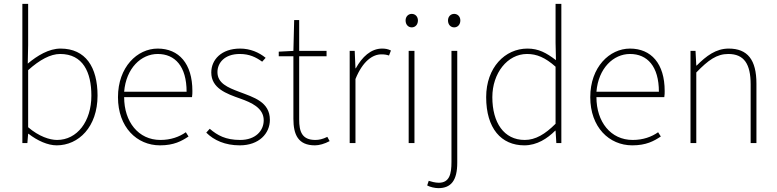

<svg xmlns="http://www.w3.org/2000/svg" viewBox="-20 -742 4032 996"><path d="M274 12C388 12 486 -84 486 -246C486 -394 424 -490 294 -490C234 -490 174 -454 124 -412L126 -508V-722H96V0H122L126 -48H128C174 -12 228 12 274 12ZM276 -16C238 -16 182 -34 126 -82V-378C186 -432 242 -462 292 -462C410 -462 454 -368 454 -246C454 -112 380 -16 276 -16Z M810 12C882 12 922 -10 958 -34L944 -56C910 -32 866 -16 812 -16C698 -16 624 -110 624 -238H976C978 -250 978 -260 978 -270C978 -412 908 -490 798 -490C692 -490 592 -394 592 -238C592 -82 690 12 810 12ZM624 -266C634 -388 712 -462 798 -462C888 -462 948 -398 948 -266Z M1224 12C1324 12 1380 -50 1380 -120C1380 -214 1296 -237 1220 -266C1162 -288 1108 -310 1108 -368C1108 -415 1144 -462 1224 -462C1274 -462 1308 -445 1340 -422L1358 -442C1324 -470 1278 -490 1226 -490C1128 -490 1076 -432 1076 -366C1076 -284 1154 -256 1228 -230C1284 -210 1348 -182 1348 -118C1348 -64 1306 -16 1226 -16C1150 -16 1108 -40 1068 -74L1050 -54C1090 -14 1148 12 1224 12Z M1614 12C1636 12 1664 4 1690 -10L1678 -32C1654 -20 1634 -16 1616 -16C1546 -16 1532 -60 1532 -122V-450H1674V-478H1532V-638H1506L1502 -478L1426 -474V-450H1502V-126C1502 -44 1526 12 1614 12Z M1794 0H1824V-332C1862 -426 1914 -460 1958 -460C1976 -460 1986 -458 1998 -454L2008 -480C1992 -488 1978 -490 1962 -490C1904 -490 1858 -446 1826 -388H1824L1820 -478H1794Z M2100 0H2130V-478H2100ZM2116 -600C2134 -600 2148 -614 2148 -636C2148 -656 2134 -670 2116 -670C2098 -670 2084 -656 2084 -636C2084 -614 2098 -600 2116 -600Z M2254 234C2320 234 2352 194 2352 102V-478H2322V98C2322 160 2312 206 2256 206C2238 206 2216 200 2204 196L2196 220C2210 228 2236 234 2254 234ZM2336 -600C2354 -600 2368 -614 2368 -636C2368 -656 2354 -670 2336 -670C2318 -670 2304 -656 2304 -636C2304 -614 2318 -600 2336 -600Z M2700 12C2766 12 2820 -24 2860 -64H2862L2866 0H2892V-722H2862V-520L2864 -430C2814 -468 2774 -490 2716 -490C2600 -490 2502 -392 2502 -238C2502 -76 2580 12 2700 12ZM2702 -16C2594 -16 2534 -106 2534 -238C2534 -362 2612 -462 2714 -462C2764 -462 2808 -444 2862 -396V-100C2808 -46 2758 -16 2702 -16Z M3260 12C3332 12 3372 -10 3408 -34L3394 -56C3360 -32 3316 -16 3262 -16C3148 -16 3074 -110 3074 -238H3426C3428 -250 3428 -260 3428 -270C3428 -412 3358 -490 3248 -490C3142 -490 3042 -394 3042 -238C3042 -82 3140 12 3260 12ZM3074 -266C3084 -388 3162 -462 3248 -462C3338 -462 3398 -398 3398 -266Z M3562 0H3592V-366C3654 -430 3698 -462 3758 -462C3840 -462 3874 -410 3874 -304V0H3904V-308C3904 -432 3858 -490 3760 -490C3694 -490 3644 -452 3594 -402H3592L3588 -478H3562Z"/></svg>

Font: Source Sans Pro ExtraLight
Style: Regular
Weight: 200
Designer: Paul D. Hunt
Foundry: Adobe Systems Incorporated
Version: Version 3.006;hotconv 1.0.111;makeotfexe 2.5.65597